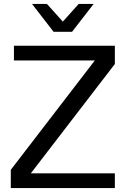

<svg xmlns="http://www.w3.org/2000/svg" viewBox="-20 -958 640 978"><path d="M565 0H35V-93L463 -650H51V-725H565V-632L137 -75H565ZM300 -848 381 -938H457L347 -796H253L143 -938H219Z"/></svg>

Font: Edlo
Style: Regular
Weight: 400
Monospace: yes
Version: Version 0.01